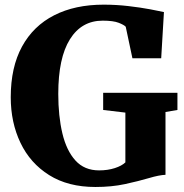

<svg xmlns="http://www.w3.org/2000/svg" viewBox="-20 -772 772 804"><path d="M379.5 11Q265 11 185.8 -38.8Q106.5 -88.5 65.8 -173.8Q25 -259 25 -365Q25 -490.5 72.2 -577Q119.5 -663.5 206.8 -708Q294 -752.5 414 -752.5Q467 -752.5 518.2 -746.5Q569.5 -740.5 609.2 -733Q649 -725.5 666.5 -721.5L655 -528H534.5L506.5 -660Q500 -667.5 477.2 -676.5Q454.5 -685.5 410 -685.5Q321.5 -685.5 272.8 -607.5Q224 -529.5 224 -379Q224 -286 241.2 -213.5Q258.5 -141 296 -99.8Q333.5 -58.5 395 -58.5Q431 -58.5 460.5 -68Q490 -77.5 505 -92V-300.5L412 -311.5V-383.5H723V-311.5L673 -303V-40Q646.5 -39 603.5 -26.2Q560.5 -13.5 504 -1.2Q447.5 11 379.5 11Z"/></svg>

Font: Merriweather Black
Style: Regular
Weight: 900
Designer: Eben Sorkin
Foundry: Eben Sorkin
Version: Version 2.200;gftools[0.9.31]